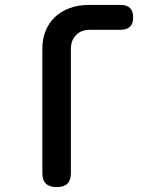

<svg xmlns="http://www.w3.org/2000/svg" viewBox="-20 -750 640 780"><path d="M268 -48Q268 -18 254 -4Q240 10 210 10Q181 10 166.5 -4Q152 -18 152 -48V-551Q152 -592 165.5 -625Q179 -658 203.5 -681Q228 -704 263 -717Q298 -730 341 -730H470Q495 -730 508 -717.5Q521 -705 521 -679Q521 -654 508 -641.5Q495 -629 470 -629H345Q310 -629 289 -607.5Q268 -586 268 -551Z"/></svg>

Font: Maple Mono NL SemiBold
Style: Regular
Weight: 600
Monospace: yes
Designer: subframe7536
Version: Version 7.000